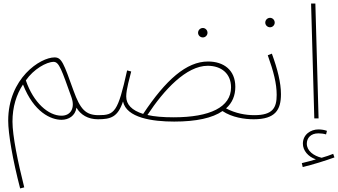

<svg xmlns="http://www.w3.org/2000/svg" viewBox="-20 -664 1896 1077"><path d="M93 393 116 387C80 244 50 98 50 18C50 -64 72 -134 109 -190C170 -34 266 8 325 8C365 8 402 -14 409 -60C432 -20 474 5 529 5C539 5 545 -1 545 -7C545 -14 541 -18 533 -18C460 -18 430 -52 393 -154C337 -310 326 -342 286 -342C206 -342 26 -225 26 13C26 85 51 232 93 393ZM325 -15C252 -15 168 -87 125 -213C168 -276 241 -317 281 -317C312 -317 326 -271 381 -118C402 -58 377 -15 325 -15Z M1118 -454C1132 -454 1144 -466 1144 -480C1144 -495 1132 -507 1118 -507C1103 -507 1091 -495 1091 -480C1091 -466 1103 -454 1118 -454Z M957 18C1081 18 1172 -2 1228 -41C1282 -5 1352 5 1403 5C1413 5 1419 -1 1419 -7C1419 -13 1416 -18 1406 -18C1358 -18 1301 -28 1248 -56C1283 -87 1300 -128 1300 -177C1300 -271 1235 -319 1147 -319C1026 -319 910 -216 783 -25C719 -45 688 -78 688 -123C688 -164 708 -229 716 -263L693 -269C641 -33 622 -18 533 -18L529 5C601 5 641 -7 670 -95C689 -3 835 18 957 18ZM1145 -295C1222 -295 1276 -251 1276 -174C1276 -63 1158 -6 954 -6C895 -6 846 -10 807 -19C900 -160 1025 -295 1145 -295Z M1495 -511C1509 -511 1521 -523 1521 -537C1521 -552 1509 -564 1495 -564C1480 -564 1468 -552 1468 -537C1468 -523 1480 -511 1495 -511Z M1403 5C1525 5 1556 -48 1556 -136C1556 -199 1537 -276 1505 -363L1482 -354C1515 -262 1532 -195 1532 -132C1532 -60 1511 -18 1407 -18Z M1678 273C1733 260 1807 237 1856 219L1849 199C1830 207 1808 214 1784 221C1739 210 1701 182 1701 142C1701 111 1722 84 1766 84C1781 84 1796 86 1809 90L1814 70C1801 65 1783 62 1766 62C1723 62 1679 90 1679 142C1679 180 1708 215 1752 230C1729 237 1706 243 1673 251Z M1743 0H1767L1749 -644H1725Z"/></svg>

Font: Noto Sans Arabic SemCond Thin
Style: Regular
Weight: 100
Width: 4
Designer: Monotype Design Team, Nadine Chahine, Nizar Qandah and Khaled Hosny
Foundry: Monotype Imaging Inc.
Version: Version 2.012